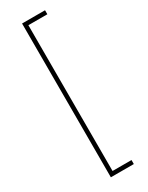

<svg xmlns="http://www.w3.org/2000/svg" viewBox="-255 -873 832 1079"><g transform="rotate(-30 160.5 -333.0)"><path d="M112 -832V166H261V140H138V-806H261V-832Z"/></g></svg>

Font: Noto Sans Devanagari UI Thin
Style: Regular
Weight: 100
Designer: Jelle Bosma - Monotype Design Team
Foundry: Monotype Imaging Inc.
Version: Version 2.004